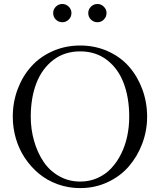

<svg xmlns="http://www.w3.org/2000/svg" viewBox="-20 -944 812 975"><path d="M387.2 11.2Q327.1 11.2 273.2 -8.3Q219.2 -27.8 178 -62Q136.7 -96.2 106.4 -141.6Q76.2 -187 60.5 -241Q44.9 -294.9 44.9 -351.1Q44.9 -425.3 69.8 -491.5Q94.7 -557.6 138.9 -606.7Q183.1 -655.8 247.6 -684.3Q312 -712.9 387.2 -712.9Q462.4 -712.9 526.6 -684.3Q590.8 -655.8 634.3 -606.7Q677.7 -557.6 702.4 -491.5Q727.1 -425.3 727.1 -351.1Q727.1 -280.3 702.4 -214.8Q677.7 -149.4 634.3 -99.1Q590.8 -48.8 526.4 -18.8Q461.9 11.2 387.2 11.2ZM136.2 -351.1Q136.2 -287.1 153.1 -228.3Q169.9 -169.4 200.7 -123.3Q231.4 -77.1 280 -49.6Q328.6 -22 387.2 -22Q434.6 -22 475.1 -40Q515.6 -58.1 544.9 -89.4Q574.2 -120.6 595 -162.4Q615.7 -204.1 626 -252Q636.2 -299.8 636.2 -351.1Q636.2 -447.3 608.2 -521.5Q580.1 -595.7 523.2 -639.4Q466.3 -683.1 387.2 -683.1Q308.1 -683.1 250.7 -639.4Q193.4 -595.7 164.8 -521.5Q136.2 -447.3 136.2 -351.1ZM250 -877.9Q250 -857.9 263.7 -844.5Q277.3 -831.1 296.9 -831.1Q315.4 -831.1 329.1 -844.7Q342.8 -858.4 342.8 -877.9Q342.8 -896.5 328.9 -910.2Q314.9 -923.8 296.9 -923.8Q277.3 -923.8 263.7 -910.2Q250 -896.5 250 -877.9ZM428.2 -877.9Q428.2 -857.9 441.9 -844.5Q455.6 -831.1 475.1 -831.1Q493.7 -831.1 507.3 -844.7Q521 -858.4 521 -877.9Q521 -896.5 507.1 -910.2Q493.2 -923.8 475.1 -923.8Q455.6 -923.8 441.9 -910.2Q428.2 -896.5 428.2 -877.9Z"/></svg>

Font: Ortica Linear Light
Style: Regular
Weight: 300
Designer: Benedetta Bovani
Foundry: Collletttivo
Version: Version 2.000;Glyphs 3.1.2 (3151)